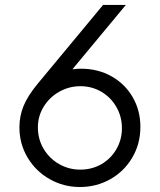

<svg xmlns="http://www.w3.org/2000/svg" viewBox="-20 -751 653 782"><path d="M59.1 -232.4Q59.1 -277.8 75.7 -318.8Q92.3 -359.9 133.3 -409.7L399.9 -731H492.7L274.9 -468.8Q294.4 -471.2 309.6 -471.2Q378.9 -471.2 434.1 -440.2Q489.3 -409.2 520.5 -355Q551.8 -300.8 551.8 -234.4Q551.8 -165 518.6 -108.9Q485.4 -52.7 429 -21Q372.6 10.7 305.2 10.7Q238.8 10.7 182.1 -21.5Q125.5 -53.7 92.3 -109.4Q59.1 -165 59.1 -232.4ZM306.6 -60.1Q354.5 -60.1 393.3 -82.5Q432.1 -105 454.3 -143.8Q476.6 -182.6 476.6 -229Q476.6 -275.4 454.3 -314.7Q432.1 -354 393.3 -377Q354.5 -399.9 307.6 -399.9Q261.7 -399.9 221.9 -377.7Q182.1 -355.5 158.2 -316.9Q134.3 -278.3 134.3 -232.4Q134.3 -183.6 158 -144.3Q181.6 -105 221.2 -82.5Q260.7 -60.1 306.6 -60.1Z"/></svg>

Font: Glacial Indifference
Style: Regular
Weight: 400
Designer: Alfredo Marco Pradil
Foundry: Alfredo Marco Pradil
Version: Version 1.312